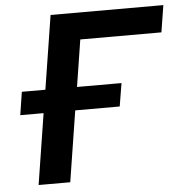

<svg xmlns="http://www.w3.org/2000/svg" viewBox="-51 -754 767 804"><g transform="rotate(-5 332.5 -352.5)"><path d="M79 0 126 -298H28L43 -395H142L191 -705H665L647 -592H306L275 -395H462L446 -298H259L212 0Z"/></g></svg>

Font: Nunito Sans 9pt
Style: Bold Italic
Weight: 700
Italic angle: -9°
Version: Version 3.101;gftools[0.9.27]